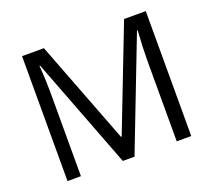

<svg xmlns="http://www.w3.org/2000/svg" viewBox="-121 -873 1144 1031"><g transform="rotate(-20 451.5 -357.0)"><path d="M414.1 0 171.9 -632.8H168Q174.8 -557.6 174.8 -454.1V0H98.1V-713.9H223.1L449.2 -125H453.1L681.2 -713.9H805.2V0H722.2V-460Q722.2 -539.1 729 -631.8H725.1L481 0Z"/></g></svg>

Font: f02075841
Style: Regular
Weight: 400
Foundry: Ascender Corporation
Version: Version 1.10